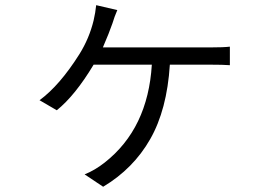

<svg xmlns="http://www.w3.org/2000/svg" viewBox="-20 -630 1040 728"><path d="M370.1 -450.2H776.4Q828.1 -450.2 851.6 -453.1V-382.8Q826.2 -384.8 776.4 -384.8H624Q613.3 -213.9 549.3 -102.1Q485.4 9.8 371.1 78.1L300.8 31.2Q339.8 15.6 377 -13.7Q541 -142.6 555.7 -384.8H335Q264.6 -267.6 195.3 -211.9L129.9 -250Q206.1 -305.7 281.2 -424.8Q318.4 -484.4 335 -552.7Q341.8 -582 344.7 -610.4L424.8 -591.8Q414.1 -567.4 406.2 -541Q394.5 -506.8 370.1 -450.2Z"/></svg>

Font: Gen Shin Gothic Monospace Normal
Style: Regular
Weight: 350
Designer: [Source Han Sans]
Ryoko NISHIZUKA  (kana & ideographs); Paul D. Hunt (Latin, Greek & Cyrillic); Wenlong ZHANG  (bopomofo
Version: Version 1.002.20150607